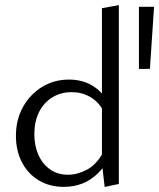

<svg xmlns="http://www.w3.org/2000/svg" viewBox="-20 -737 632 763"><path d="M233.8 5.6Q176.5 5.6 133.4 -20.6Q90.3 -46.9 66.8 -92.8Q43.3 -138.7 43.3 -197.3Q43.3 -261.4 71.5 -312.1Q99.8 -362.7 147.6 -391.8Q195.4 -420.8 254.5 -420.8Q289.1 -420.8 318.7 -410.2Q348.4 -399.5 372.2 -378.4Q396 -357.3 409.9 -326.2L391.3 -296.3Q370.7 -333.5 337.8 -352.1Q304.9 -370.8 264.7 -370.8Q221.3 -370.8 187.5 -349.8Q153.6 -328.8 135 -291.3Q116.5 -253.7 116.5 -203.7Q116.5 -157.9 132.7 -121.4Q148.9 -85 179 -63.8Q209.1 -42.6 249.8 -42.6Q286.7 -42.6 324.5 -62.1Q362.2 -81.6 389.3 -130L417 -112.6Q395 -73.3 367.4 -46.7Q339.8 -20.2 306.4 -7.3Q273.1 5.6 233.8 5.6ZM396 5.9 385.1 -87.3V-704.4L452.2 -716.6V-5.9ZM575.8 -463.5 532.1 -462.9V-710H592.2Z"/></svg>

Font: Ysabeau
Style: Bold
Weight: 700
Designer: Christian Thalmann (Catharsis Fonts)
Version: Version 2.000;gftools[0.9.27.dev2+g8671c4b]